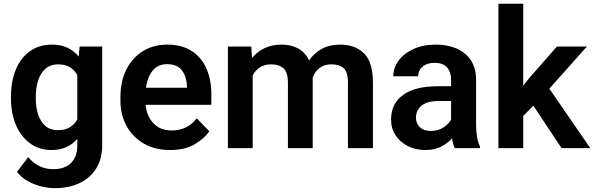

<svg xmlns="http://www.w3.org/2000/svg" viewBox="-20 -770 3088 998"><path d="M37.1 -257.8V-268.1Q37.1 -348.6 62.7 -409.4Q88.4 -470.2 136 -504.2Q183.6 -538.1 249.5 -538.1Q296.9 -538.1 331.1 -521.7Q365.2 -505.4 388.7 -476.1L394 -528.3H511.2V-16.1Q511.2 55.7 480 105.7Q448.7 155.8 393.3 181.9Q337.9 208 264.2 208Q232.4 208 195.6 199.2Q158.7 190.4 124.8 171.6Q90.8 152.8 68.4 123L126.5 46.9Q179.2 109.4 257.8 109.4Q315.9 109.4 348.9 77.4Q381.8 45.4 381.8 -14.6V-47.9Q357.9 -20.5 325 -5.4Q292 9.8 248.5 9.8Q183.6 9.8 136 -25.1Q88.4 -60.1 62.7 -120.6Q37.1 -181.2 37.1 -257.8ZM166 -268.1V-257.8Q166 -212.4 178.2 -175Q190.4 -137.7 215.8 -115.5Q241.2 -93.3 280.8 -93.3Q318.4 -93.3 343 -108.4Q367.7 -123.5 381.8 -149.4V-379.9Q367.7 -405.8 343.3 -420.7Q318.8 -435.5 281.7 -435.5Q242.2 -435.5 216.6 -413.1Q190.9 -390.6 178.5 -352.8Q166 -314.9 166 -268.1Z M864.3 9.8Q784.2 9.8 726.3 -24.4Q668.5 -58.6 637.2 -116.5Q606 -174.3 606 -246.1V-265.6Q606 -347.2 636.7 -408.4Q667.5 -469.7 722.4 -503.9Q777.3 -538.1 849.6 -538.1Q924.8 -538.1 975.8 -505.4Q1026.9 -472.7 1052.7 -414.3Q1078.6 -356 1078.6 -279.3V-225.1H736.8Q742.2 -167 777.6 -129.4Q813 -91.8 872.1 -91.8Q954.1 -91.8 1002.9 -154.8L1067.9 -87.4Q1043 -50.3 992.2 -20.3Q941.4 9.8 864.3 9.8ZM848.6 -436.5Q800.8 -436.5 773.7 -403.3Q746.6 -370.1 738.8 -314H951.7V-323.7Q950.2 -369.6 926.3 -403.1Q902.3 -436.5 848.6 -436.5Z M1389.2 -435.5Q1354 -435.5 1330.3 -419.7Q1306.6 -403.8 1293.5 -377.4V0H1164.6V-528.3H1286.1L1290 -468.3Q1316.4 -501 1354.7 -519.5Q1393.1 -538.1 1443.4 -538.1Q1492.2 -538.1 1529.3 -518.3Q1566.4 -498.5 1586.4 -455.6Q1611.8 -493.7 1652.3 -515.9Q1692.9 -538.1 1747.6 -538.1Q1826.2 -538.1 1872.3 -492.7Q1918.5 -447.3 1918.5 -339.4V0H1788.6V-339.8Q1788.6 -397.5 1765.4 -416.5Q1742.2 -435.5 1702.1 -435.5Q1665 -435.5 1640.6 -416.3Q1616.2 -397 1605 -366.2Q1605.5 -359.4 1605.5 -352.5V0H1476.6V-339.4Q1476.6 -395 1453.1 -415.3Q1429.7 -435.5 1389.2 -435.5Z M2343.8 0Q2334.5 -19 2329.6 -50.8Q2307.6 -25.9 2273.7 -8.1Q2239.7 9.8 2191.9 9.8Q2140.6 9.8 2100.1 -10.7Q2059.6 -31.2 2036.1 -66.9Q2012.7 -102.5 2012.7 -147.9Q2012.7 -231 2075 -276.4Q2137.2 -321.8 2255.9 -321.8H2324.7V-356Q2324.7 -396 2303.7 -419.7Q2282.7 -443.4 2238.8 -443.4Q2199.7 -443.4 2176.8 -423.8Q2153.8 -404.3 2153.8 -373.5H2024.4Q2024.4 -417.5 2051.8 -454.8Q2079.1 -492.2 2128.9 -515.1Q2178.7 -538.1 2246.1 -538.1Q2306.2 -538.1 2353.3 -517.8Q2400.4 -497.6 2427.5 -456.8Q2454.6 -416 2454.6 -355V-124.5Q2454.6 -48.8 2475.1 -8.3V0ZM2218.3 -89.4Q2257.3 -89.4 2285.2 -107.7Q2313 -126 2324.7 -148.4V-245.1H2262.2Q2201.2 -245.1 2171.6 -221.2Q2142.1 -197.3 2142.1 -158.2Q2142.1 -128.4 2162.4 -108.9Q2182.6 -89.4 2218.3 -89.4Z M2898.9 0 2752.4 -220.7 2699.7 -167.5V0H2570.8V-750.5H2699.7V-324.7L2731.4 -364.7L2875 -528.3H3030.8L2835.4 -309.1L3048.3 0Z"/></svg>

Font: Vazirmatn UI SemiBold
Style: Regular
Weight: 600
Designer: Saber Rastikerdar
Foundry: Saber Rastikerdar
Version: Version 33.003